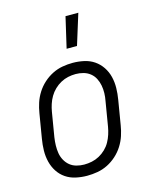

<svg xmlns="http://www.w3.org/2000/svg" viewBox="-114 -827 728 912"><g transform="rotate(-15 250.0 -371.5)"><path d="M201 8Q173 8 145.5 2Q118 -4 96 -19Q74 -34 59.5 -56.5Q45 -79 38.5 -105.5Q32 -132 32.5 -160.5Q33 -189 38 -218L58 -338Q62 -363 70 -387.5Q78 -412 92.5 -435Q107 -458 127.5 -476.5Q148 -495 172 -507Q196 -519 221.5 -523.5Q247 -528 272 -528Q300 -528 327.5 -522Q355 -516 377 -501Q399 -486 414 -463.5Q429 -441 435.5 -414.5Q442 -388 441.5 -359.5Q441 -331 436 -302L416 -182Q412 -157 404 -132.5Q396 -108 381.5 -85Q367 -62 346.5 -43.5Q326 -25 302 -13Q278 -1 252 3.5Q226 8 201 8ZM201 -47Q220 -47 239 -51Q258 -55 275.5 -64.5Q293 -74 307.5 -88Q322 -102 331.5 -119Q341 -136 347 -154.5Q353 -173 356 -191L376 -311Q380 -331 380.5 -350.5Q381 -370 377.5 -388.5Q374 -407 365.5 -423.5Q357 -440 342.5 -451.5Q328 -463 309.5 -468Q291 -473 272 -473Q253 -473 234.5 -469Q216 -465 198.5 -455.5Q181 -446 166.5 -432Q152 -418 142 -401Q132 -384 126 -365.5Q120 -347 117 -329L97 -209Q94 -189 93.5 -169.5Q93 -150 96 -131.5Q99 -113 108 -96.5Q117 -80 131 -68.5Q145 -57 163.5 -52Q182 -47 201 -47ZM262 -600 297 -751H360L313 -600Z"/></g></svg>

Font: Iosevka Light
Style: Italic
Weight: 300
Italic angle: -9°
Monospace: yes
Designer: Belleve Invis
Foundry: Belleve Invis
Version: Version 32.5.0; ttfautohint (v1.8.4)